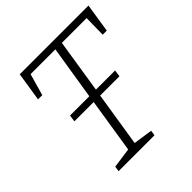

<svg xmlns="http://www.w3.org/2000/svg" viewBox="-188 -829 964 964"><g transform="rotate(-45 294.0 -347.5)"><path d="M107 0 111 -28 218 -43 264 -334H127L132 -370H269L315 -657H139L106 -541H76L100 -695H588L564 -541H535L537 -657H361L316 -370H452L447 -334H310L264 -43L366 -28L362 0Z"/></g></svg>

Font: Bitter Light
Style: Italic
Weight: 300
Italic angle: -9°
Designer: Sol Matas, and Bitter project Authors
Foundry: Sol Matas
Version: Version 2.001